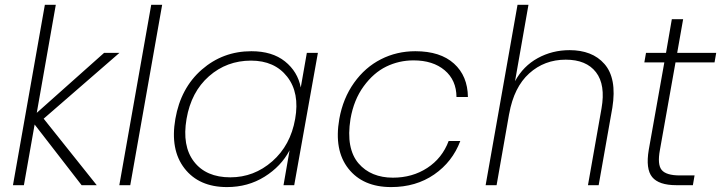

<svg xmlns="http://www.w3.org/2000/svg" viewBox="-20 -760 2959 788"><path d="M33.2 0 164.1 -740.2H209L130.9 -296.9L407.2 -543H470.2L159.2 -272.9L377 0H314.9L122.1 -249L78.1 0Z M469.7 0 600.6 -740.2H645.5L514.6 0Z M699.7 -272Q721.7 -398.9 808.3 -474.4Q895 -549.8 1011.7 -549.8Q1097.2 -549.8 1149.4 -508.1Q1201.7 -466.3 1214.4 -400.9L1239.3 -543H1284.7L1187.5 0H1143.6L1168.5 -143.1Q1133.8 -77.1 1065.7 -34.7Q997.6 7.8 911.6 7.8Q796.9 7.8 737.3 -68.8Q677.7 -145.5 699.7 -272ZM1191.4 -272Q1210.4 -378.9 1158.7 -445.1Q1106.9 -511.2 1010.3 -511.2Q910.6 -511.2 837.6 -447Q764.6 -382.8 745.6 -272Q726.6 -161.1 776.1 -96.7Q825.7 -32.2 925.3 -32.2Q1022.5 -32.2 1097.4 -97.9Q1172.4 -163.6 1191.4 -272Z M1372.6 -272Q1387.7 -356.4 1433.1 -420.2Q1478.5 -483.9 1543.5 -516.8Q1608.4 -549.8 1684.6 -549.8Q1787.1 -549.8 1843.3 -499Q1899.4 -448.2 1900.4 -361.8H1853.5Q1853 -431.2 1804.9 -471.7Q1756.8 -512.2 1677.2 -512.2Q1617.7 -512.2 1565.4 -486.8Q1513.2 -461.4 1472.7 -406Q1432.1 -350.6 1418.5 -272Q1408.7 -210.4 1417.2 -165Q1425.8 -119.6 1451.2 -89.8Q1476.6 -60.1 1512.5 -45.4Q1548.3 -30.8 1592.3 -30.8Q1672.4 -30.8 1733.6 -70.8Q1794.9 -110.8 1821.3 -181.2H1869.1Q1836.9 -95.7 1762 -43.9Q1687 7.8 1585.4 7.8Q1469.7 7.8 1409.9 -67.9Q1350.1 -143.6 1372.6 -272Z M1973.1 0 2104 -740.2H2148.9L2093.8 -426.8Q2127.4 -488.8 2187 -521.5Q2246.6 -554.2 2317.9 -554.2Q2363.3 -554.2 2399.4 -540.3Q2435.5 -526.4 2460.9 -497.3Q2486.3 -468.3 2494.6 -423.6Q2502.9 -378.9 2493.2 -317.9L2437 0H2393.1L2448.7 -314.9Q2465.8 -412.1 2426 -463.6Q2386.2 -515.1 2301.8 -515.1Q2214.4 -515.1 2151.9 -458.7Q2089.4 -402.3 2069.8 -293V-293.9L2018.1 0Z M2642.6 -145 2706.5 -503.9H2624.5L2631.3 -543H2713.4L2737.3 -681.2H2783.7L2759.3 -543H2919.4L2912.6 -503.9H2752.4L2688.5 -145Q2677.2 -84.5 2695.8 -62.3Q2714.4 -40 2770.5 -40H2830.6L2823.7 0H2755.4Q2684.1 0 2656.7 -33.2Q2629.4 -66.4 2642.6 -145Z"/></svg>

Font: SVN-Poppins ExtraLight
Style: Italic
Weight: 200
Italic angle: -10°
Designer: Ninad Kale (Devanagari), Jonny Pinhorn (Latin)
Foundry: Indian Type Foundry
Version: Version 3.002 2017